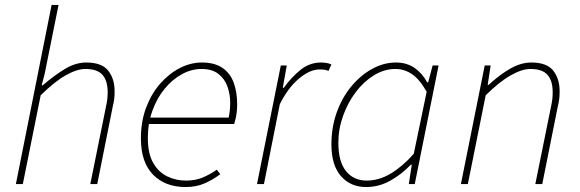

<svg xmlns="http://www.w3.org/2000/svg" viewBox="-20 -742 2338 774"><path d="M44 0 188 -722H216L160 -444L148 -398H152Q200 -439 242.5 -464.5Q285 -490 328 -490Q390 -490 416 -457.5Q442 -425 442 -374Q442 -356 440.5 -343.5Q439 -331 434 -310L372 0H344L406 -306Q411 -329 412.5 -342Q414 -355 414 -370Q414 -417 393 -440.5Q372 -464 324 -464Q291 -464 246 -439Q201 -414 144 -358L72 0Z M728 12Q646 12 597 -38Q548 -88 548 -184Q548 -252 569 -308Q590 -364 625.5 -404.5Q661 -445 704.5 -467.5Q748 -490 794 -490Q845 -490 876.5 -468.5Q908 -447 922 -409Q936 -371 936 -322Q936 -306 934.5 -291.5Q933 -277 930 -264.5Q927 -252 924 -242H572L578 -268H902Q905 -283 906.5 -297.5Q908 -312 908 -328Q908 -362 897 -393Q886 -424 860.5 -444Q835 -464 792 -464Q752 -464 713.5 -443Q675 -422 644 -384.5Q613 -347 594.5 -296Q576 -245 576 -186Q576 -123 597.5 -85.5Q619 -48 654 -31Q689 -14 730 -14Q768 -14 797.5 -26.5Q827 -39 854 -58L868 -40Q841 -19 806.5 -3.5Q772 12 728 12Z M1016 0 1112 -478H1136L1120 -388H1124Q1154 -430 1191 -460Q1228 -490 1274 -490Q1283 -490 1294.5 -488.5Q1306 -487 1316 -482L1304 -456Q1298 -459 1290 -460.5Q1282 -462 1268 -462Q1229 -462 1185 -425Q1141 -388 1108 -322L1044 0Z M1456 12Q1393 12 1354.5 -32Q1316 -76 1316 -160Q1316 -229 1337.5 -289Q1359 -349 1396.5 -394Q1434 -439 1480.5 -464.5Q1527 -490 1576 -490Q1620 -490 1651.5 -468Q1683 -446 1702 -410H1706L1724 -478H1748L1652 0H1628L1640 -78H1636Q1599 -39 1553 -13.5Q1507 12 1456 12ZM1458 -14Q1508 -14 1555.5 -42.5Q1603 -71 1648 -122L1700 -372Q1672 -422 1641 -443Q1610 -464 1574 -464Q1529 -464 1487.5 -438.5Q1446 -413 1414 -370.5Q1382 -328 1363 -275Q1344 -222 1344 -166Q1344 -90 1375 -52Q1406 -14 1458 -14Z M1838 0 1934 -478H1958L1946 -400H1950Q1992 -439 2035.5 -464.5Q2079 -490 2122 -490Q2184 -490 2210 -457.5Q2236 -425 2236 -374Q2236 -356 2234.5 -343.5Q2233 -331 2228 -310L2166 0H2138L2200 -306Q2205 -329 2206.5 -342Q2208 -355 2208 -370Q2208 -417 2187 -440.5Q2166 -464 2118 -464Q2085 -464 2040 -439Q1995 -414 1938 -358L1866 0Z"/></svg>

Font: Source Sans 3 VF
Style: Italic
Weight: 200
Italic angle: -11°
Designer: Paul D. Hunt
Foundry: Adobe Systems Incorporated
Version: Version 3.042;hotconv 1.0.118;makeotfexe 2.5.65603